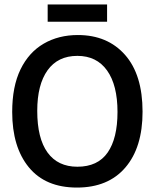

<svg xmlns="http://www.w3.org/2000/svg" viewBox="-20 -832 697 866"><path d="M327 14Q185 14 110 -77.5Q35 -169 35 -327Q35 -442 72.5 -519Q110 -596 177 -635Q244 -674 331 -674Q465 -674 544 -584.5Q623 -495 623 -328Q623 -167 545.5 -76.5Q468 14 327 14ZM329 -80Q421 -80 465.5 -144Q510 -208 510 -327Q510 -448 463 -514Q416 -580 329 -580Q241 -580 194.5 -515Q148 -450 148 -332Q148 -208 194.5 -144Q241 -80 329 -80ZM195 -734V-812H463V-734Z"/></svg>

Font: Bricolage Grotesque 96pt Medium
Style: Regular
Weight: 500
Designer: Mathieu Triay
Foundry: Atelier Triay
Version: Version 1.001; ttfautohint (v1.8.4.7-5d5b);gftools[0.9.33.de